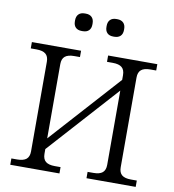

<svg xmlns="http://www.w3.org/2000/svg" viewBox="-96 -995 978 1079"><g transform="rotate(10 393.0 -455.0)"><path d="M213.9 -94.2Q213.9 -64 230.7 -50Q247.6 -36.1 283.2 -36.1H315.9V0H35.2V-36.1H67.9Q103.5 -36.1 120.4 -50Q137.2 -64 137.2 -94.2V-606Q137.2 -636.2 120.4 -650.1Q103.5 -664.1 67.9 -664.1H35.2V-700.2H315.9V-664.1H283.2Q247.6 -664.1 230.7 -650.1Q213.9 -636.2 213.9 -606V-182.1L571.8 -579.1V-606Q571.8 -636.2 555.2 -650.1Q538.6 -664.1 502.9 -664.1H470.2V-700.2H751V-664.1H717.8Q682.1 -664.1 665.5 -650.1Q648.9 -636.2 648.9 -606V-94.2Q648.9 -64 665.5 -50Q682.1 -36.1 717.8 -36.1H751V0H470.2V-36.1H502.9Q538.6 -36.1 555.2 -50Q571.8 -64 571.8 -94.2V-518.1L213.9 -121.1ZM252.9 -856.9V-862.8Q252.9 -885.3 265.1 -897.7Q277.3 -910.2 299.8 -910.2H306.2Q328.6 -910.2 340.8 -897.7Q353 -885.3 353 -862.8V-856.9Q353 -834.5 340.8 -822.3Q328.6 -810.1 306.2 -810.1H299.8Q277.3 -810.1 265.1 -822.3Q252.9 -834.5 252.9 -856.9ZM433.1 -856.9V-862.8Q433.1 -885.3 445.3 -897.7Q457.5 -910.2 480 -910.2H485.8Q508.3 -910.2 520.8 -897.7Q533.2 -885.3 533.2 -862.8V-856.9Q533.2 -834.5 520.8 -822.3Q508.3 -810.1 485.8 -810.1H480Q457.5 -810.1 445.3 -822.3Q433.1 -834.5 433.1 -856.9Z"/></g></svg>

Font: LT Superior Serif
Style: Regular
Weight: 400
Designer: Daniel Lyons
Foundry: LyonsType
Version: Version 2.120;FEAKit 1.0